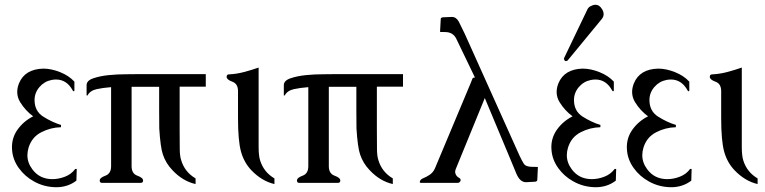

<svg xmlns="http://www.w3.org/2000/svg" viewBox="-20 -762 3189 800"><path d="M299.8 -58.1 298.3 -9.3Q262.2 18.1 214.8 18.1H211.9Q162.6 17.1 121.1 -6.3Q83.5 -26.9 58.3 -61.8Q33.2 -96.7 30.3 -137.7Q29.8 -143.1 29.8 -148.4Q29.8 -188.5 52.2 -220.7Q77.6 -256.8 118.2 -277.3Q85.9 -300.8 64 -336.4Q51.8 -356.4 51.8 -378.9Q51.8 -396 59.1 -414.6Q83.5 -474.1 160.2 -476.1Q193.8 -476.1 230.5 -461.4Q267.1 -446.8 290 -421.9V-384.8Q290 -381.8 287.1 -381.8Q284.2 -381.8 283.2 -384.8Q258.3 -430.7 213.4 -430.7Q204.1 -430.7 194.3 -428.7Q164.6 -422.9 144.3 -399.2Q124 -375.5 124 -345.2Q124 -298.8 160.4 -275.9Q196.8 -252.9 234.4 -241.2L233.9 -231.9Q190.9 -231 151.9 -210.9Q112.8 -190.9 99.1 -147Q94.2 -130.9 94.2 -115.2Q94.2 -84 114.7 -56.6Q145 -15.6 198.2 -15.6Q224.6 -15.6 251 -25.9Q277.3 -36.1 293.5 -58.1Z M528.3 -69.3Q528.3 -38.6 552.2 -30Q576.2 -21.5 576.2 -9.8Q576.2 0 565.9 0H405.3Q395.5 0 395.5 -9.8Q395.5 -21.5 419.2 -30Q442.9 -38.6 442.9 -69.3V-398.9Q407.2 -396 382.8 -390.6Q355 -384.3 344.7 -364.3H340.8V-407.2Q340.8 -426.3 368.7 -435.8Q396.5 -445.3 432.9 -449Q469.2 -452.6 503.9 -452.6Q538.6 -452.6 552.7 -453.1H837.4V-400.9H728.5V-223.1Q728.5 -166 729 -138.4Q729.5 -110.8 734.9 -94.7Q749.5 -45.4 794.9 -18.6V4.9Q741.2 -7.3 698.7 -52.7Q671.4 -80.6 658.7 -118.2Q648.4 -148.4 643.6 -226.6Q643.1 -234.4 643.1 -305.2V-400.4H528.3Z M1057.6 -150.4Q1057.6 -113.8 1063.5 -94.7Q1078.6 -44.9 1123.5 -18.6V4.9Q1070.8 -7.3 1027.3 -52.7Q996.6 -85 984.1 -130.4Q971.7 -175.8 971.7 -270V-382.3Q971.7 -413.1 948 -421.6Q924.3 -430.2 924.3 -441.9Q924.3 -452.1 934.1 -452.1Q965.3 -453.6 996.1 -461.7Q1026.9 -469.7 1057.6 -480.5Z M1350.1 -69.3Q1350.1 -38.6 1374 -30Q1397.9 -21.5 1397.9 -9.8Q1397.9 0 1387.7 0H1227.1Q1217.3 0 1217.3 -9.8Q1217.3 -21.5 1241 -30Q1264.6 -38.6 1264.6 -69.3V-398.9Q1229 -396 1204.6 -390.6Q1176.8 -384.3 1166.5 -364.3H1162.6V-407.2Q1162.6 -426.3 1190.4 -435.8Q1218.3 -445.3 1254.6 -449Q1291 -452.6 1325.7 -452.6Q1360.4 -452.6 1374.5 -453.1H1659.2V-400.9H1550.3V-223.1Q1550.3 -166 1550.8 -138.4Q1551.3 -110.8 1556.6 -94.7Q1571.3 -45.4 1616.7 -18.6V4.9Q1563 -7.3 1520.5 -52.7Q1493.2 -80.6 1480.5 -118.2Q1470.2 -148.4 1465.3 -226.6Q1464.8 -234.4 1464.8 -305.2V-400.4H1350.1Z M2197.3 -66.9 2221.2 -66.4 2218.8 -13.7Q2218.8 -5.9 2210 -4.9L2173.3 -2.9H2171.4Q2146 -2.9 2130.9 -40Q2115.2 -78.1 2106.4 -99.1L2000 -353.5L1879.4 -58.6Q1876.5 -51.8 1876.5 -45.9Q1876.5 -42 1877.9 -38.1Q1881.8 -26.9 1892.1 -21.5Q1899.4 -17.1 1899.4 -12.2Q1899.4 -10.3 1898.9 -8.8Q1895 0 1886.7 0H1734.9Q1729 0 1729 -3.9Q1729 -5.9 1730.5 -8.8Q1732.9 -15.1 1745.4 -20.3Q1757.8 -25.4 1769.5 -33.2Q1785.2 -43.5 1792.5 -61L1942.9 -419.9Q1948.2 -434.6 1949.7 -436.5Q1951.7 -439 1959 -439L1880.9 -601.1Q1867.7 -627.4 1836.9 -628.4L1813.5 -628.9L1816.4 -681.6V-683.1Q1816.4 -688.5 1825.2 -689.9L1861.8 -691.4H1862.8Q1880.9 -691.4 1891.6 -671.9Q1902.3 -651.4 1916.5 -621.1L2145 -112.8Q2154.3 -92.8 2162.6 -79.8Q2170.9 -66.9 2197.3 -66.9Z M2345.7 -510.7Q2344.2 -509.3 2343.3 -508.8Q2335.4 -504.9 2331.5 -511.7Q2329.6 -515.1 2330.1 -519.5L2426.3 -720.2Q2430.7 -731 2439.9 -735.8Q2451.7 -742.2 2460.9 -742.2Q2478 -742.2 2489.3 -722.7Q2495.1 -712.4 2495.1 -703.1Q2495.1 -691.9 2486.8 -682.1ZM2547.4 -58.1 2545.9 -9.3Q2509.8 18.1 2462.4 18.1H2459.5Q2410.2 17.1 2368.7 -6.3Q2331.1 -26.9 2305.9 -61.8Q2280.8 -96.7 2277.8 -137.7Q2277.3 -143.1 2277.3 -148.4Q2277.3 -188.5 2299.8 -220.7Q2325.2 -256.8 2365.7 -277.3Q2333.5 -300.8 2311.5 -336.4Q2299.3 -356.4 2299.3 -378.9Q2299.3 -396 2306.6 -414.6Q2331.1 -474.1 2407.7 -476.1Q2441.4 -476.1 2478 -461.4Q2514.6 -446.8 2537.6 -421.9V-384.8Q2537.6 -381.8 2534.7 -381.8Q2531.7 -381.8 2530.8 -384.8Q2505.9 -430.7 2460.9 -430.7Q2451.7 -430.7 2441.9 -428.7Q2412.1 -422.9 2391.8 -399.2Q2371.6 -375.5 2371.6 -345.2Q2371.6 -298.8 2408 -275.9Q2444.3 -252.9 2481.9 -241.2L2481.4 -231.9Q2438.5 -231 2399.4 -210.9Q2360.4 -190.9 2346.7 -147Q2341.8 -130.9 2341.8 -115.2Q2341.8 -84 2362.3 -56.6Q2392.6 -15.6 2445.8 -15.6Q2472.2 -15.6 2498.5 -25.9Q2524.9 -36.1 2541 -58.1Z M2861.8 -58.1 2860.4 -9.3Q2824.2 18.1 2776.9 18.1H2773.9Q2724.6 17.1 2683.1 -6.3Q2645.5 -26.9 2620.4 -61.8Q2595.2 -96.7 2592.3 -137.7Q2591.8 -143.1 2591.8 -148.4Q2591.8 -188.5 2614.3 -220.7Q2639.6 -256.8 2680.2 -277.3Q2647.9 -300.8 2626 -336.4Q2613.8 -356.4 2613.8 -378.9Q2613.8 -396 2621.1 -414.6Q2645.5 -474.1 2722.2 -476.1Q2755.9 -476.1 2792.5 -461.4Q2829.1 -446.8 2852.1 -421.9V-384.8Q2852.1 -381.8 2849.1 -381.8Q2846.2 -381.8 2845.2 -384.8Q2820.3 -430.7 2775.4 -430.7Q2766.1 -430.7 2756.3 -428.7Q2726.6 -422.9 2706.3 -399.2Q2686 -375.5 2686 -345.2Q2686 -298.8 2722.4 -275.9Q2758.8 -252.9 2796.4 -241.2L2795.9 -231.9Q2752.9 -231 2713.9 -210.9Q2674.8 -190.9 2661.1 -147Q2656.2 -130.9 2656.2 -115.2Q2656.2 -84 2676.8 -56.6Q2707 -15.6 2760.3 -15.6Q2786.6 -15.6 2813 -25.9Q2839.4 -36.1 2855.5 -58.1Z M3070.8 -150.4Q3070.8 -113.8 3076.7 -94.7Q3091.8 -44.9 3136.7 -18.6V4.9Q3084 -7.3 3040.5 -52.7Q3009.8 -85 2997.3 -130.4Q2984.9 -175.8 2984.9 -270V-382.3Q2984.9 -413.1 2961.2 -421.6Q2937.5 -430.2 2937.5 -441.9Q2937.5 -452.1 2947.3 -452.1Q2978.5 -453.6 3009.3 -461.7Q3040 -469.7 3070.8 -480.5Z"/></svg>

Font: Caudex
Style: Regular
Weight: 400
Version: Version 1.04